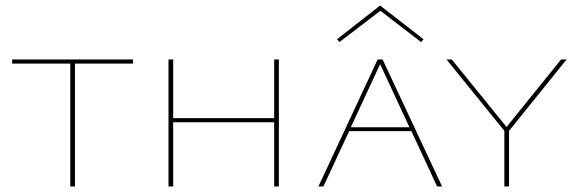

<svg xmlns="http://www.w3.org/2000/svg" viewBox="-20 -674 2095 694"><path d="M461 -459V-444H251V0H234V-444H24V-459Z M971 -459H988V0H971V-232H606V0H589V-459H606V-247H971Z M1355 -635 1207 -522 1198 -532 1354 -654 1511 -532 1502 -522ZM1560 0 1467 -200H1242L1149 0H1131L1345 -459H1363L1578 0ZM1248 -214H1460L1354 -442Z M2028 -459 1820 -201V0H1803V-201L1594 -459H1613L1811 -215L2008 -459Z"/></svg>

Font: EauTestSC Thin
Style: Regular
Weight: 250
Designer: Christian Thalmann (Catharsis Fonts)
Version: Version 0.001;PS 000.001;hotconv 1.0.88;makeotf.lib2.5.64775